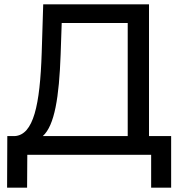

<svg xmlns="http://www.w3.org/2000/svg" viewBox="-20 -720 844 893"><path d="M106 153 107 0H683V153H776V-87H673V-700H181L174 -475C166 -231 136 -92 48 -87H14L13 153ZM179 -87C234 -136 255 -269 262 -466L267 -613H574V-87Z"/></svg>

Font: Malon Grotesk Med
Style: Regular
Weight: 500
Designer: Julieta Ulanovsky
Foundry: Julieta Ulanovsky
Version: Version 7.200